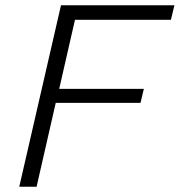

<svg xmlns="http://www.w3.org/2000/svg" viewBox="-20 -710 683 730"><path d="M53.2 0 211.9 -689.9H643.1L629.9 -634.8H265.1L205.1 -372.1H526.9L514.2 -318.8H191.9L119.1 0Z"/></svg>

Font: HK Grotesk Light Italic
Style: Regular
Weight: 300
Italic angle: -13°
Designer: Alfredo Marco Pradil and Stefan Peev
Foundry: Hanken Design Co.
Version: Version 1.000;PS 001.000;hotconv 1.0.88;makeotf.lib2.5.64775